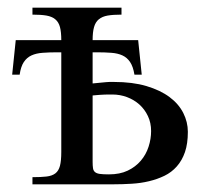

<svg xmlns="http://www.w3.org/2000/svg" viewBox="-20 -480 540 500"><path d="M469.2 -136.7Q469.2 -106 461.7 -84Q454.1 -62 440.4 -46.6Q426.8 -31.2 408.2 -22.2Q389.6 -13.2 368.2 -8.1Q346.7 -2.9 322.8 -1.5Q298.8 0 274.4 0H64.5V-18.6Q86.9 -18.6 101.3 -20.3Q115.7 -22 124.3 -28.6Q132.8 -35.2 136.2 -48.3Q139.6 -61.5 139.6 -84.5V-343.8H129.9Q108.4 -343.8 91.3 -342.5Q74.2 -341.3 62 -335.7Q49.8 -330.1 42 -318.4Q34.2 -306.6 31.2 -285.6H11.7L21 -375.5H139.6Q139.6 -396.5 136.2 -409.4Q132.8 -422.4 124 -429.7Q115.2 -437 100.8 -439.5Q86.4 -441.9 64.5 -441.9V-460H296.4V-441.9Q274.9 -441.9 260.5 -439.5Q246.1 -437 237.3 -429.7Q228.5 -422.4 224.9 -409.4Q221.2 -396.5 221.2 -375.5H339.8L349.1 -285.6H330.1Q326.7 -306.6 318.8 -318.4Q311 -330.1 298.8 -335.7Q286.6 -341.3 269.8 -342.5Q252.9 -343.8 231.4 -343.8H221.2V-262.7Q236.3 -264.2 244.1 -264.9Q252 -265.6 256.6 -266.1Q261.2 -266.6 265.1 -266.6H276.4Q325.2 -266.6 361.3 -255.9Q397.5 -245.1 421.4 -227.3Q445.3 -209.5 457.3 -185.8Q469.2 -162.1 469.2 -136.7ZM373.5 -138.7Q373.5 -160.2 365.2 -177.7Q356.9 -195.3 343 -207.8Q329.1 -220.2 310.8 -227.1Q292.5 -233.9 272.5 -233.9H261.7Q256.8 -233.9 251.2 -233.6Q245.6 -233.4 238.5 -232.9Q231.4 -232.4 221.2 -231.4V-58.6Q221.2 -48.3 222.2 -42Q223.1 -35.6 227.3 -32Q231.4 -28.3 240 -27.1Q248.5 -25.9 263.7 -25.9Q292 -25.9 312.5 -35.6Q333 -45.4 346.7 -61.5Q360.4 -77.6 366.9 -97.9Q373.5 -118.2 373.5 -138.7Z"/></svg>

Font: Doulos SIL CyrE
Style: Regular
Weight: 400
Designer: Walt Agee, Victor Gaultney, Peter Martin, Debbi Hosken, Becca Hirsbrunner
Foundry: SIL International
Version: Version 5.000